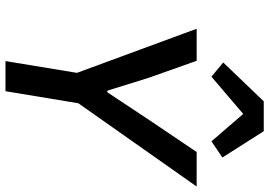

<svg xmlns="http://www.w3.org/2000/svg" viewBox="-161 -822 983 701"><g transform="rotate(90 330.5 -471.5)"><path d="M313 0 357 -266 661 -698H535L417 -523L317 -372H311L264 -523L202 -698H85L246 -261L203 0ZM350 -943 208 -795 260 -752 396 -868 496 -752 555 -792 459 -943Z"/></g></svg>

Font: IBM Mono Medium
Style: Italic
Weight: 500
Italic angle: -9°
Monospace: yes
Designer: Mike Abbink, Paul van der Laan, Pieter van Rosmalen
Foundry: Bold Monday
Version: Version 2.3